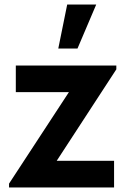

<svg xmlns="http://www.w3.org/2000/svg" viewBox="-20 -830 575 850"><path d="M406 -810H277.5L238 -615H323ZM485 0H20V-17L285 -422H50V-540H495V-523L231 -118H485Z"/></svg>

Font: Hauora ExtraBold
Style: Regular
Weight: 800
Designer: Wayne Shih
Foundry: WCYS
Version: Version 1.001